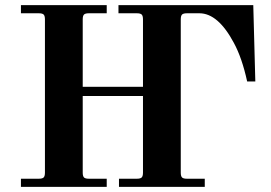

<svg xmlns="http://www.w3.org/2000/svg" viewBox="-20 -732 1060 752"><path d="M62 0H398V-32H328C318.7 -32 312.3 -33.7 309 -37C305.7 -40.3 304 -46.7 304 -56V-356H540V-56C540 -46.7 538.3 -40.3 535 -37C531.7 -33.7 525.3 -32 516 -32H446V0H782V-32H712C702.7 -32 696.3 -33.7 693 -37C689.7 -40.3 688 -46.7 688 -56V-656C688 -665.3 689.7 -671.7 693 -675C696.3 -678.3 702.7 -680 712 -680H761C809.7 -680 854.7 -641.3 896 -564C917.3 -524.7 934.7 -474.3 948 -413H980L972 -712H444V-680H516C525.3 -680 531.7 -678.3 535 -675C538.3 -671.7 540 -665.3 540 -656V-392H304V-656C304 -665.3 305.7 -671.7 309 -675C312.3 -678.3 318.7 -680 328 -680H398V-712H62V-680H132C141.3 -680 147.7 -678.3 151 -675C154.3 -671.7 156 -665.3 156 -656V-56C156 -46.7 154.3 -40.3 151 -37C147.7 -33.7 141.3 -32 132 -32H62Z"/></svg>

Font: Km Standard TT
Style: Bold
Weight: 700
Designer: Alexey Kryukov <alexios@thessalonica.org.ru>
Version: Version 2.0.2